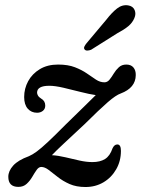

<svg xmlns="http://www.w3.org/2000/svg" viewBox="-20 -721 551 751"><path d="M453 -131Q453 -91 434.5 -58.8Q416 -26.5 384.8 -8Q353.5 10.5 314.5 10.5Q278.5 10.5 252 -1.2Q225.5 -13 205.8 -28.8Q186 -44.5 170.5 -56.2Q155 -68 141.5 -68Q131.5 -68 123.2 -56.2Q115 -44.5 106 -29Q97 -13.5 84.2 -1.8Q71.5 10 52 10Q12.5 10 12.5 -29.5Q12.5 -52 31.5 -73.2Q50.5 -94.5 93 -110Q107 -116 124 -128.5Q141 -141 167.5 -165.8Q194 -190.5 235 -232Q279.5 -276 309 -304.2Q338.5 -332.5 354.5 -349Q330 -352.5 295.8 -361.2Q261.5 -370 228.2 -377.8Q195 -385.5 173 -385.5Q125 -385.5 125 -358.5Q125 -353.5 128.5 -347.2Q132 -341 141.5 -335Q157 -326 157 -308Q157 -295 147.8 -287.5Q138.5 -280 125 -280Q102.5 -280 88.5 -296Q74.5 -312 74.5 -341.5Q74.5 -374.5 90.2 -403.5Q106 -432.5 135.8 -450.5Q165.5 -468.5 207 -468.5Q246 -468.5 273 -458Q300 -447.5 319.8 -433.8Q339.5 -420 355.5 -409.5Q371.5 -399 388.5 -399Q400 -399 408.5 -409.5Q417 -420 425.2 -433.8Q433.5 -447.5 445 -458Q456.5 -468.5 474 -468.5Q492.5 -468.5 502 -457Q511.5 -445.5 511 -427Q510.5 -377.5 452.5 -355.5Q433.5 -349 401.8 -321.5Q370 -294 309.5 -234Q257 -185 228.2 -158.2Q199.5 -131.5 183 -114Q208 -112.5 236 -105.8Q264 -99 291.2 -93Q318.5 -87 341.5 -87Q371.5 -87 390.8 -99Q410 -111 420 -140.5Q427 -156 439 -156Q453 -156 453 -131ZM395.5 -643.5Q417.5 -672 437.8 -687.8Q458 -703.5 481 -700Q500 -697 506.5 -682Q513 -667 505.5 -650Q498 -632 481.8 -618.5Q465.5 -605 439 -591L336.5 -526.5Q329 -523.5 321.8 -523.2Q314.5 -523 311 -527.5Q307 -532.5 310.2 -539.2Q313.5 -546 319 -552.5Z"/></svg>

Font: Fraunces 9pt S050
Style: Italic
Weight: 400
Italic angle: -16°
Version: Version 1.000; ttfautohint (v1.8.3)